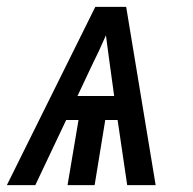

<svg xmlns="http://www.w3.org/2000/svg" viewBox="-43 -540 563 560"><path d="M-23 0 235 -520H325L411 0H328L300 -190H264L233 0H154L186 -190H150L60 0ZM290 -260 278 -347Q275 -369 272 -391.5Q269 -414 266 -437Q256 -414 245.5 -391.5Q235 -369 224 -347L183 -260Z"/></svg>

Font: Iosevka SS04 Oblique
Style: Regular
Weight: 400
Italic angle: -9°
Monospace: yes
Designer: Belleve Invis
Foundry: Belleve Invis
Version: Version 19.0.0; ttfautohint (v1.8.4)